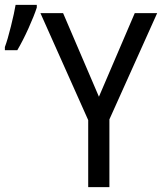

<svg xmlns="http://www.w3.org/2000/svg" viewBox="-22 -768 665 788"><path d="M49 -562Q72 -601 95 -652Q118 -703 129 -737V-748H42Q37 -717 23 -660.5Q9 -604 -2 -575V-562ZM237 -714H144L340 -275V0H427V-278L623 -714H531L384 -371Z"/></svg>

Font: Noto Sans UI SemiCondensed
Style: Regular
Weight: 400
Width: 4
Designer: Monotype Design Team
Foundry: Monotype Imaging Inc.
Version: 1.001